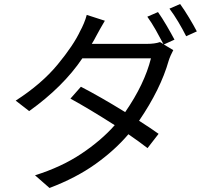

<svg xmlns="http://www.w3.org/2000/svg" viewBox="-20 -866 1040 954"><path d="M712 -783 765 -806Q785 -778 807.5 -739.5Q830 -701 847 -669L794 -645L841 -617Q835 -606 828.5 -591.5Q822 -577 818 -564Q778 -423 671 -266Q729 -229 768 -201L713 -130Q676 -159 618 -199Q551 -120 454.5 -51Q358 18 226 68L154 5Q285 -36 384 -102Q483 -168 550 -244Q423 -325 330 -376L382 -435Q477 -386 602 -309Q698 -448 730 -576H389Q294 -435 125 -314L58 -366Q187 -449 266.5 -545.5Q346 -642 379 -713Q387 -727 396.5 -749.5Q406 -772 411 -792L501 -763Q489 -743 477 -721.5Q465 -700 457 -685Q448 -667 436 -648H709Q750 -648 775 -657L792 -647Q776 -678 754.5 -716Q733 -754 712 -783ZM822 -823 875 -846Q896 -817 919.5 -778Q943 -739 958 -710L905 -686Q888 -720 866 -757Q844 -794 822 -823Z"/></svg>

Font: Noto Sans CJK KR Regular (TTF)
Style: Regular
Weight: 400
Designer: Ryoko NISHIZUKA 西塚涼子 (kana & ideographs); Paul D. Hunt (Latin, Greek & Cyrillic); Wenlong ZHANG 张文龙 (bopomofo); Sandoll 
Foundry: Adobe Systems Incorporated
Version: Version 1.004;PS 1.004;hotconv 1.0.82;makeotf.lib2.5.63406